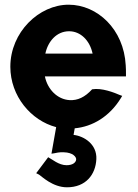

<svg xmlns="http://www.w3.org/2000/svg" viewBox="-20 -525 586 817"><path d="M374 -297H173C184 -349 221 -392 274 -392C323 -392 362 -353 374 -297ZM185 144 134 212 146 218C157 225 204 272 265 272C345 272 387 218 390 152C393 89 338 54 293 49L298 21C374 14 446 -29 494 -107L500 -117L489 -121C466 -131 413 -152 372 -145C341 -111 310 -97 276 -99C224 -102 182 -145 171 -200H516V-210C516 -222 516 -235 515 -247C507 -401 394 -505 272 -505C146 -505 24 -388 24 -241C24 -116 112 -12 219 16L199 129L212 127C218 126 230 122 252 123C290 124 306 143 304 155C302 167 289 178 263 178C230 178 201 152 185 144Z"/></svg>

Font: Bluebird
Style: SfBdNrw
Weight: 700
Designer: Jasper
Foundry: Cannot Into Space Fonts
Version: Version 0.98